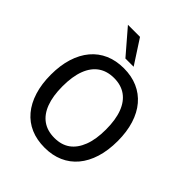

<svg xmlns="http://www.w3.org/2000/svg" viewBox="-254 -1079 1236 1236"><g transform="rotate(45 364.5 -460.5)"><path d="M365 9Q294 9 238 -15Q182 -39 142.5 -86Q103 -133 82 -200.5Q61 -268 61 -352Q61 -437 82 -504Q103 -571 142.5 -618Q182 -665 238 -689.5Q294 -714 365 -714Q435 -714 491 -689.5Q547 -665 586.5 -618.5Q626 -572 647 -505Q668 -438 668 -354Q668 -269 647 -201.5Q626 -134 586.5 -87Q547 -40 491 -15.5Q435 9 365 9ZM365 -80Q429 -80 472 -111Q515 -142 538.5 -203Q562 -264 562 -353Q562 -442 539 -502.5Q516 -563 472 -594Q428 -625 365 -625Q301 -625 257 -594Q213 -563 190 -502.5Q167 -442 167 -352Q167 -264 190 -203Q213 -142 257 -111Q301 -80 365 -80ZM327 -765 185 -930H295L402 -765Z"/></g></svg>

Font: Nunito Sans 10pt SemiCondensed SemiBold
Style: Regular
Weight: 600
Width: 4
Designer: Vernon Adams
Foundry: Vernon Adams
Version: Version 3.101;gftools[0.9.27]